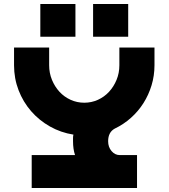

<svg xmlns="http://www.w3.org/2000/svg" viewBox="-20 -937 840 957"><path d="M50 -700H225V-612Q225 -573 239 -539Q253 -505 276.5 -479.5Q300 -454 332 -439.5Q364 -425 400 -425Q436 -425 468 -439.5Q500 -454 523.5 -479.5Q547 -505 561 -539Q575 -573 575 -612V-700H750V-612Q750 -560 735.5 -512Q721 -464 695 -423Q669 -382 632.5 -349.5Q596 -317 552 -296Q519 -278 519 -233Q519 -204 536 -184Q553 -164 577 -164H663V0H138V-164H354Q344 -194 344 -233Q344 -241 344 -249.5Q344 -258 346 -266Q283 -276 229 -306.5Q175 -337 135 -383Q95 -429 72.5 -487.5Q50 -546 50 -612ZM619 -917V-754H444V-917ZM356 -917V-754H181V-917Z"/></svg>

Font: Aoudax Cyrillic
Style: Regular
Weight: 400
Designer: William Zhang
Foundry: William Zhang
Version: Version 1.00 June 4, 2021, initial release